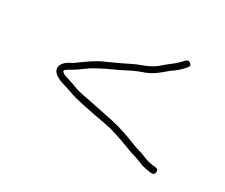

<svg xmlns="http://www.w3.org/2000/svg" viewBox="-62 -472 552 470"><g transform="rotate(20 213.5 -237.0)"><path d="M364.5 -377.5C361.2 -381.8 357.2 -382.7 352.5 -380C343.5 -372.5 332.2 -365.3 318.5 -358.5C313.8 -356.2 306.6 -352 296.7 -346.1C286.9 -340.1 273 -335.5 255 -332.3C241.4 -329.9 227.8 -326.4 214.2 -322C206 -319.4 187.8 -314.6 159.6 -307.6C147.7 -304.6 126.3 -295.4 95.5 -280C75.4 -275 64.4 -266.7 62.5 -255C61.5 -243.2 71.7 -232.2 93 -222C100 -218.7 109.4 -213.6 121.1 -206.9C132.8 -200.1 166.7 -186.4 222.8 -165.8C237.7 -160.3 260 -148.7 289.5 -131C299.5 -125 307.3 -120.7 313 -118C318.6 -115.3 325.5 -111.4 333.6 -106.1C341.7 -100.8 353 -96.1 367.5 -92C372.8 -90.7 376.3 -92.7 378 -98C379.6 -103.3 377.8 -107 372.5 -109C358.1 -112.6 346.5 -117.6 337.5 -124C332.8 -127.3 327.5 -130.3 321.5 -133C315.5 -135.7 302.7 -142.9 283.2 -154.8C263.7 -166.7 241.1 -177.5 215.4 -187.1C202.7 -191.9 186.4 -198.4 166.5 -206.5C159.1 -209.5 151.3 -212.5 143 -215.5C134.7 -218.5 127.3 -222 121 -226C114.7 -230 108.2 -233.7 101.5 -237C94.8 -240.3 88.8 -243.7 83.5 -247C80.8 -249.7 79.5 -252.1 79.5 -254.2C79.5 -256.3 86.7 -259.7 101 -264.5C106 -266.2 114.9 -270.3 127.9 -276.9C140.8 -283.5 163.5 -291.1 196 -299.5C205 -301.8 213.2 -304.2 220.5 -306.5C227.8 -308.8 234.5 -310.8 240.5 -312.5C246.5 -314.2 255.8 -316 268.3 -318C280.9 -320 295.1 -325.7 311 -335C316.7 -338.3 321.8 -341.3 326.5 -344C338.1 -348.4 350.1 -355.7 362.5 -366C367.2 -369.3 367.8 -373.2 364.5 -377.5Z"/></g></svg>

Font: Proton
Style: BkExt
Weight: 500
Version: Version 1.017